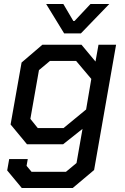

<svg xmlns="http://www.w3.org/2000/svg" viewBox="-20 -722 627 961"><path d="M561 -498 451 129 344 219H89L16 131L26 74H119L113 108L138 138H310L363 94L393 -77L296 0H115L33 -99L88 -409L192 -498H388L458 -414L473 -498ZM437 -327 361 -417H230L175 -371L132 -127L169 -81H298L411 -174ZM211 -702H297L347 -617H353L433 -702H527L385 -555H301Z"/></svg>

Font: Chakra Petch Medium
Style: Italic
Weight: 500
Italic angle: -10°
Designer: Katatrad Aksorn Co.,Ltd.
Foundry: Cadson Demak Co.,Ltd.
Version: Version 1.000; ttfautohint (v1.6)